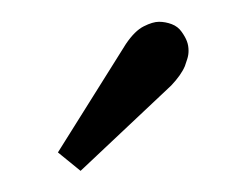

<svg xmlns="http://www.w3.org/2000/svg" viewBox="-20 -593 228 178"><path d="M54.7 -434.6 33.7 -451.7 96.7 -552.2Q105 -564.5 113.3 -568.6Q121.6 -572.8 127.4 -572.8Q133.3 -572.8 139.2 -570.6Q145 -568.4 148.4 -563.5Q151.9 -558.6 153.3 -554.7Q154.8 -550.8 154.8 -545.9Q154.8 -542 153.6 -538.3Q152.3 -534.7 151.4 -531.7Q147.9 -523.4 138.7 -513.7Z"/></svg>

Font: Parastoo Print
Style: Print
Weight: 400
Foundry: Saber Rastikerdar (saber.rastikerdar@gmail.com)
Version: Version 1.0.0-alpha5